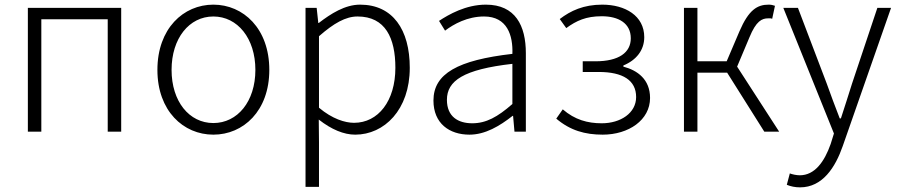

<svg xmlns="http://www.w3.org/2000/svg" viewBox="-20 -567 3871 827"><path d="M100 0H158V-484H444V0H502V-533H100Z M899 13C1028 13 1140 -89 1140 -266C1140 -444 1028 -547 899 -547C770 -547 658 -444 658 -266C658 -89 770 13 899 13ZM899 -37C795 -37 719 -130 719 -266C719 -402 795 -496 899 -496C1003 -496 1080 -402 1080 -266C1080 -130 1003 -37 899 -37Z M1296 238H1354V46L1353 -52C1408 -9 1461 13 1510 13C1635 13 1745 -94 1745 -275C1745 -439 1672 -547 1531 -547C1466 -547 1405 -508 1353 -468H1351L1344 -533H1296ZM1505 -38C1466 -38 1411 -55 1354 -103V-411C1418 -467 1469 -496 1520 -496C1640 -496 1683 -403 1683 -275C1683 -132 1609 -38 1505 -38Z M2002 13C2070 13 2132 -24 2188 -68H2190L2196 0H2245V-338C2245 -456 2200 -547 2073 -547C1986 -547 1912 -504 1871 -477L1897 -435C1934 -463 1993 -496 2065 -496C2165 -496 2190 -414 2187 -335C1952 -308 1847 -250 1847 -134C1847 -35 1916 13 2002 13ZM2014 -36C1954 -36 1905 -64 1905 -137C1905 -219 1976 -268 2187 -292V-119C2123 -63 2074 -36 2014 -36Z M2576 13C2688 13 2780 -50 2780 -145C2780 -225 2726 -264 2665 -280V-285C2721 -308 2755 -351 2755 -407C2755 -499 2673 -547 2574 -547C2494 -547 2438 -521 2391 -485L2419 -446C2463 -478 2504 -497 2572 -497C2644 -497 2697 -467 2697 -402C2697 -341 2646 -303 2545 -303H2490V-257H2559C2663 -257 2720 -221 2720 -149C2720 -80 2653 -36 2572 -36C2511 -36 2456 -51 2404 -96L2376 -56C2436 -5 2500 13 2576 13Z M3155 -280 3208 -406C3237 -477 3262 -488 3289 -488C3297 -488 3299 -489 3306 -486L3318 -542C3310 -545 3301 -547 3291 -547C3242 -547 3205 -525 3165 -432L3110 -303H2984V-533H2926V0H2984V-254H3112L3272 0H3336Z M3426 240C3523 240 3578 154 3610 62L3818 -533H3759L3650 -207C3635 -160 3618 -105 3602 -57H3597C3578 -105 3558 -160 3541 -207L3417 -533H3354L3572 8L3558 53C3531 130 3489 188 3425 188C3410 188 3393 184 3382 180L3369 229C3386 236 3405 240 3426 240Z"/></svg>

Font: Spoqa Han Sans Neo Light
Style: Regular
Weight: 300
Designer: [Spoqa Han Sans Neo] Dong-huui Kim  Younghwa Kang  Yujin Lee  [Noto Sans] Ryoko NISHIZUKA  (kana & ideographs); Paul D. 
Foundry: Spoqa (http://www.spoqa-han-sans.com)
Version: Version 1.000